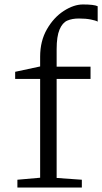

<svg xmlns="http://www.w3.org/2000/svg" viewBox="-20 -841 458 861"><path d="M160 -44V-487H48V-519L160 -543V-587Q160 -657 190.5 -710Q221 -763 266 -792Q311 -821 352 -821Q402 -821 418 -813V-744Q410 -749 387.5 -753.5Q365 -758 334 -758Q303 -758 281.5 -748.5Q260 -739 247 -708.5Q234 -678 234 -620V-542H386V-487H234V-43L347 -35V0H58V-35Z"/></svg>

Font: Martel Light
Style: Regular
Weight: 300
Designer: Dan Reynolds
Foundry: Dan Reynolds
Version: Version 1.001; ttfautohint (v1.1) -l 5 -r 5 -G 72 -x 0 -D la